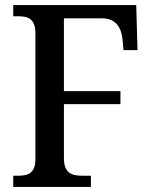

<svg xmlns="http://www.w3.org/2000/svg" viewBox="-20 -734 597 754"><path d="M32 0H337V-44H301C261 -44 231 -55 231 -113V-325H453V-376H231V-662H381C433 -662 456 -628 461 -581L465 -537H520L515 -714H32V-670H53C90 -670 119 -660 119 -604V-109C119 -53 90 -44 51 -44H32Z"/></svg>

Font: Noto Serif Armenian SemiCondensed Medium
Style: Regular
Weight: 500
Width: 4
Designer: Monotype Design Team
Foundry: Monotype Imaging Inc.
Version: Version 2.008